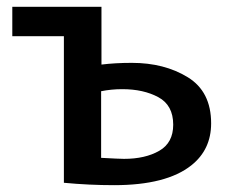

<svg xmlns="http://www.w3.org/2000/svg" viewBox="-20 -509 675 562"><path d="M366 -325Q461 -325 529.5 -283Q598 -241 598 -148Q598 -71 540 -25Q467 33 314 33Q241 33 167 26V-403H16V-489H277V-320Q317 -325 366 -325ZM343 -44Q405 -44 446 -67.5Q487 -91 487 -144Q487 -201 443.5 -224.5Q400 -248 338 -248Q306 -248 276 -242V-47Q330 -44 343 -44Z"/></svg>

Font: Gmarket Sans TTF Medium
Style: Regular
Weight: 500
Designer: Creative Director : Sungho Lee; Art Director : Kiwoong Choi; Project Manager : Sori Yang, Jongwook Yoon; Font Designer :
Foundry: Sandoll Inc.
Version: Version 1.000;hotconv 1.0.109;makeotfexe 2.5.65596